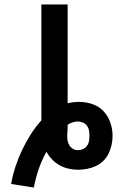

<svg xmlns="http://www.w3.org/2000/svg" viewBox="-20 -755 526 863"><path d="M132 88 30 72Q37 32 49.5 -6Q62 -44 79 -80Q96 -116 117.5 -150Q139 -184 166 -214V-735H284V-291Q297 -294 310 -295.5Q323 -297 336 -297Q366 -297 395.5 -287Q425 -277 445.5 -255Q466 -233 476 -204Q486 -175 486 -144Q486 -124 481.5 -103.5Q477 -83 468 -64.5Q459 -46 444 -31.5Q429 -17 410.5 -8.5Q392 0 371.5 4Q351 8 330 8Q309 8 287.5 3Q266 -2 247.5 -12.5Q229 -23 214 -38.5Q199 -54 189 -73Q168 -36 154 5Q140 46 132 88ZM330 -80Q342 -80 353 -85Q364 -90 371 -99.5Q378 -109 380 -121Q382 -133 382 -144Q382 -156 380 -168Q378 -180 371 -189.5Q364 -199 352.5 -204Q341 -209 330 -209Q318 -209 306 -205Q294 -201 284 -194Q284 -186 284 -178.5Q284 -171 283 -164V-163Q283 -158 282.5 -152.5Q282 -147 282 -142Q282 -131 284.5 -120Q287 -109 293 -100Q299 -91 309 -85.5Q319 -80 330 -80Z"/></svg>

Font: Iosevka Aile
Style: Bold
Weight: 700
Designer: Belleve Invis
Foundry: Belleve Invis
Version: Version 28.0.1; ttfautohint (v1.8.4)